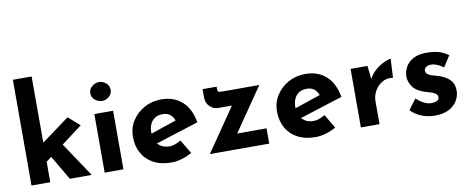

<svg xmlns="http://www.w3.org/2000/svg" viewBox="-68 -1094 3450 1411"><g transform="rotate(-10 1657.5 -388.5)"><path d="M72 0V-789H212V0ZM323 -297 521 0H358L231 -217ZM170 -121 156 -254 420 -448 505 -373Z M618 -437H758V0H618ZM615 -592Q615 -623 639.5 -643Q664 -663 692 -663Q720 -663 743.5 -643Q767 -623 767 -592Q767 -561 743.5 -541.5Q720 -522 692 -522Q664 -522 639.5 -541.5Q615 -561 615 -592Z M1117 12Q1037 12 981.5 -18Q926 -48 897 -101Q868 -154 868 -223Q868 -289 902 -342Q936 -395 993 -426.5Q1050 -458 1120 -458Q1214 -458 1274.5 -403.5Q1335 -349 1353 -246L1013 -138L982 -214L1228 -297L1199 -284Q1191 -310 1170.5 -329.5Q1150 -349 1109 -349Q1062 -349 1034 -317Q1006 -285 1006 -231Q1006 -170 1039 -138.5Q1072 -107 1120 -107Q1143 -107 1164.5 -115Q1186 -123 1207 -136L1269 -32Q1234 -12 1193.5 0Q1153 12 1117 12Z M1523 -323Q1487 -323 1460 -349Q1433 -375 1433 -419V-479H1538V-465Q1538 -444 1545.5 -440.5Q1553 -437 1572 -437H1849L1607 -85L1581 -114H1846V0H1403L1652 -363L1673 -323Z M2192 12Q2112 12 2056.5 -18Q2001 -48 1972 -101Q1943 -154 1943 -223Q1943 -289 1977 -342Q2011 -395 2068 -426.5Q2125 -458 2195 -458Q2289 -458 2349.5 -403.5Q2410 -349 2428 -246L2088 -138L2057 -214L2303 -297L2274 -284Q2266 -310 2245.5 -329.5Q2225 -349 2184 -349Q2137 -349 2109 -317Q2081 -285 2081 -231Q2081 -170 2114 -138.5Q2147 -107 2195 -107Q2218 -107 2239.5 -115Q2261 -123 2282 -136L2344 -32Q2309 -12 2268.5 0Q2228 12 2192 12Z M2656 -437 2669 -317 2666 -335Q2685 -374 2718 -401.5Q2751 -429 2783.5 -444Q2816 -459 2833 -459L2826 -319Q2777 -325 2742 -303Q2707 -281 2688 -245Q2669 -209 2669 -171V0H2530V-437Z M3082 9Q3028 9 2981.5 -10Q2935 -29 2903 -63L2961 -140Q2993 -111 3020.5 -98.5Q3048 -86 3070 -86Q3096 -86 3113 -94Q3130 -102 3130 -120Q3130 -137 3116.5 -147Q3103 -157 3082 -163.5Q3061 -170 3037 -177Q2977 -196 2950.5 -232.5Q2924 -269 2924 -312Q2924 -345 2941.5 -378.5Q2959 -412 2997.5 -434.5Q3036 -457 3097 -457Q3152 -457 3190 -446Q3228 -435 3262 -410L3209 -328Q3190 -343 3166.5 -353.5Q3143 -364 3123 -365Q3096 -366 3081 -355.5Q3066 -345 3066 -331Q3065 -312 3080.5 -301Q3096 -290 3120 -284Q3144 -278 3167 -270Q3214 -254 3242 -224.5Q3270 -195 3270 -146Q3270 -106 3249.5 -70.5Q3229 -35 3187.5 -13Q3146 9 3082 9Z"/></g></svg>

Font: Reem Kufi Fun
Style: Regular
Weight: 400
Designer: Khaled Hosny
Version: Version 1.005